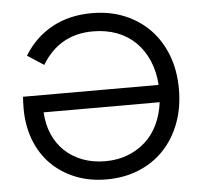

<svg xmlns="http://www.w3.org/2000/svg" viewBox="-52 -771 898 842"><g transform="rotate(-5 397.0 -350.0)"><path d="M384 16Q309 16 247 -9Q185 -34 140.5 -79Q96 -124 72 -187Q48 -250 48 -326Q48 -340 48.5 -352Q49 -364 50 -377H647Q643 -436 622.5 -484Q602 -532 567.5 -566Q533 -600 485.5 -618Q438 -636 380 -636Q232 -636 155 -508L83 -555Q131 -633 207 -674.5Q283 -716 382 -716Q461 -716 525.5 -689.5Q590 -663 636.5 -615Q683 -567 708.5 -500Q734 -433 734 -351Q734 -269 708.5 -201.5Q683 -134 637 -85.5Q591 -37 526.5 -10.5Q462 16 384 16ZM385 -64Q439 -64 483.5 -81Q528 -98 562 -128.5Q596 -159 617 -203Q638 -247 645 -301H134Q137 -247 156 -203.5Q175 -160 208 -129Q241 -98 286 -81Q331 -64 385 -64Z"/></g></svg>

Font: NT Somic
Style: Regular
Weight: 400
Designer: Ravid Balaliev — lead type designer, mastering
Michael Voronin — secret advisor, marketing
Ivan Kovalenko — best boy
Foundry: NT Type
Version: Version 0.7